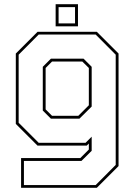

<svg xmlns="http://www.w3.org/2000/svg" viewBox="-20 -691 645 911"><path d="M80 200V59H361L401.5 18.5V-10L391.5 0H158L55 -103V-437L158 -540H439.5L542.5 -437V97L439.5 200ZM93.5 187H434L529 91.5V-431.5L434 -527H163.5L68.5 -431.5V-108.5L163.5 -13.5H386L415 -42.5V24.5L366.5 72.5H93.5ZM221.5 -128 183 -166.5V-374L221.5 -412.5H376.5L415 -374V-185.5L357 -128ZM227 -141.5H351.5L401.5 -191.5V-368.5L370.5 -399H227L196.5 -368.5V-172ZM244 -566V-671H350V-566ZM258 -580H336V-657H258Z"/></svg>

Font: Tourney Thin Thin
Style: Regular
Weight: 250
Version: Version 1.015